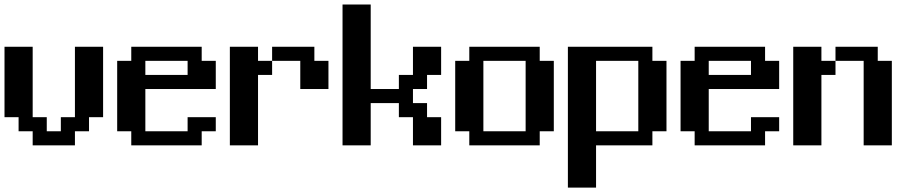

<svg xmlns="http://www.w3.org/2000/svg" viewBox="-20 -645 4040 852"><path d="M0 -437.5H125V-125H187.5V-62.5H250V-125H312.5V-437.5H437.5V-125H375V-62.5H312.5V0H125V-62.5H62.5V-125H0Z M500 -375H562.5V-437.5H875V-375H937.5V-250H625V-62.5H812.5V-125H937.5V-62.5H875V0H562.5V-62.5H500ZM625 -375V-312.5H812.5V-375Z M1000 -437.5H1125V-375H1187.5V-437.5H1375V-375H1437.5V-250H1312.5V-375H1187.5V-312.5H1125V0H1000Z M1500 -625H1625V-250H1750V-312.5H1812.5V-437.5H1937.5V-312.5H1875V-250H1812.5V-187.5H1875V-125H1937.5V0H1812.5V-125H1750V-187.5H1625V0H1500Z M2000 -375H2062.5V-437.5H2375V-375H2437.5V-62.5H2375V0H2062.5V-62.5H2000ZM2125 -375V-62.5H2312.5V-375Z M2500 -437.5H2875V-375H2937.5V-62.5H2875V0H2625V187.5H2500ZM2625 -375V-62.5H2812.5V-375Z M3000 -375H3062.5V-437.5H3375V-375H3437.5V-250H3125V-62.5H3312.5V-125H3437.5V-62.5H3375V0H3062.5V-62.5H3000ZM3125 -375V-312.5H3312.5V-375Z M3500 -437.5H3625V-375H3687.5V-437.5H3875V-375H3937.5V0H3812.5V-375H3687.5V-312.5H3625V0H3500Z"/></svg>

Font: NeoDunggeunmo
Style: Regular
Weight: 400
Monospace: yes
Version: Version 1.600